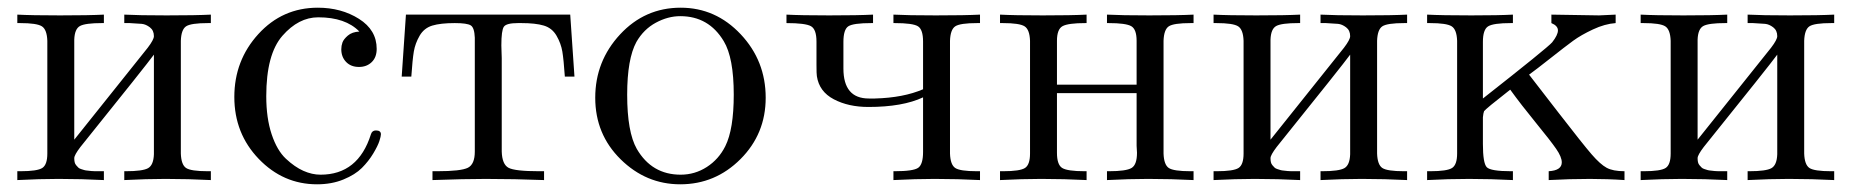

<svg xmlns="http://www.w3.org/2000/svg" viewBox="-20 -468 4814 499"><path d="M25 0V-23H33Q77 -23 90 -31.5Q103 -40 103 -69V-362Q102 -391 89 -399.5Q76 -408 32 -408H25V-430Q62 -428 136 -428Q212 -428 250 -430V-408H245Q202 -408 188 -400.5Q174 -393 173 -365V-105Q180 -114 364 -344Q380 -365 380 -374Q380 -389 369.5 -397Q359 -405 348.5 -406Q338 -407 317 -408H303V-430Q340 -428 413 -428Q490 -428 528 -430V-408H521Q476 -408 463.5 -399.5Q451 -391 450 -362V-69Q451 -40 463.5 -31.5Q476 -23 520 -23H528V0Q470 -3 412 -3H408Q361 -3 303 0V-23H307Q351 -23 365 -31Q379 -39 380 -67V-326Q362 -301 189 -86Q173 -65 173 -57Q173 -51 174 -46.5Q175 -42 178 -38.5Q181 -35 183.5 -32.5Q186 -30 191 -28.5Q196 -27 199 -26Q202 -25 208.5 -24.5Q215 -24 217.5 -23.5Q220 -23 227.5 -23Q235 -23 236 -23H250V0Q192 -3 134 -3H130Q83 -3 25 0Z M806 -448Q867 -448 913 -419Q959 -390 959 -341Q959 -319 946 -306.5Q933 -294 913 -294Q892 -294 879.5 -307Q867 -320 867 -340Q867 -349 870 -357.5Q873 -366 884 -375.5Q895 -385 914 -386Q878 -423 807 -423Q756 -423 714 -375Q672 -327 672 -218Q672 -161 686 -119Q700 -77 723 -55.5Q746 -34 768.5 -24Q791 -14 813 -14Q911 -14 944 -119Q947 -129 957 -129Q970 -129 970 -119Q970 -114 966 -101.5Q962 -89 950 -69Q938 -49 920.5 -31.5Q903 -14 872.5 -1.5Q842 11 804 11Q716 11 652.5 -55Q589 -121 589 -216Q589 -311 651.5 -379.5Q714 -448 806 -448Z M1024 -269 1035 -430H1462L1473 -269H1448Q1445 -313 1441.5 -334Q1438 -355 1426.5 -375Q1415 -395 1393.5 -401.5Q1372 -408 1335 -408H1326Q1296 -408 1289.5 -398.5Q1283 -389 1283 -350Q1283 -344 1283.5 -333Q1284 -322 1284 -317V-74Q1285 -41 1301.5 -32Q1318 -23 1381 -23H1394V0Q1317 -3 1242 -3Q1187 -3 1104 0V-23H1116Q1178 -23 1196 -32Q1214 -41 1214 -74V-370Q1213 -396 1203.5 -402Q1194 -408 1162 -408Q1125 -408 1103.5 -401.5Q1082 -395 1070.5 -375Q1059 -355 1055.5 -334Q1052 -313 1049 -269Z M1749 -448Q1840 -448 1905 -379Q1970 -310 1970 -214Q1970 -120 1904.5 -54.5Q1839 11 1748 11Q1659 11 1593 -54Q1527 -119 1527 -214Q1527 -309 1591.5 -378.5Q1656 -448 1749 -448ZM1610 -222Q1610 -125 1635 -81Q1674 -14 1749 -14Q1786 -14 1817 -34Q1848 -54 1865 -88Q1887 -132 1887 -222Q1887 -318 1861 -361Q1822 -426 1748 -426Q1716 -426 1684.5 -409Q1653 -392 1634 -359Q1610 -315 1610 -222Z M2024 -408V-430Q2061 -428 2135 -428Q2211 -428 2249 -430V-408H2245Q2197 -408 2184.5 -399.5Q2172 -391 2172 -359V-290Q2172 -212 2238 -212H2254Q2328 -214 2379 -236V-360Q2379 -391 2366 -399.5Q2353 -408 2305 -408H2302V-430Q2339 -428 2412 -428Q2489 -428 2527 -430V-408H2520Q2475 -408 2462.5 -399.5Q2450 -391 2449 -362V-69Q2450 -40 2462.5 -31.5Q2475 -23 2519 -23H2527V0Q2469 -3 2411 -3H2407Q2360 -3 2302 0V-23H2305Q2354 -23 2366.5 -32Q2379 -41 2379 -73V-215Q2326 -190 2237 -190Q2185 -190 2147 -210Q2109 -230 2103 -270Q2102 -275 2102 -300V-360Q2102 -392 2087.5 -400Q2073 -408 2024 -408Z M2579 0V-23H2587Q2631 -23 2644 -31.5Q2657 -40 2657 -69V-362Q2656 -391 2643 -399.5Q2630 -408 2586 -408H2579V-430Q2616 -428 2690 -428Q2766 -428 2804 -430V-408H2801Q2756 -408 2741.5 -400Q2727 -392 2727 -362V-248H2934V-362Q2934 -392 2920 -400Q2906 -408 2861 -408H2857V-430Q2894 -428 2967 -428Q3044 -428 3082 -430V-408H3075Q3030 -408 3017.5 -399.5Q3005 -391 3004 -362V-69Q3005 -40 3017.5 -31.5Q3030 -23 3074 -23H3082V0Q3024 -3 2966 -3H2962Q2915 -3 2857 0V-23H2862Q2907 -23 2921 -31.5Q2935 -40 2935 -71Q2935 -74 2934.5 -80Q2934 -86 2934 -89V-226H2727V-71Q2727 -40 2740.5 -31.5Q2754 -23 2799 -23H2804V0Q2746 -3 2688 -3H2684Q2637 -3 2579 0Z M3134 0V-23H3142Q3186 -23 3199 -31.5Q3212 -40 3212 -69V-362Q3211 -391 3198 -399.5Q3185 -408 3141 -408H3134V-430Q3171 -428 3245 -428Q3321 -428 3359 -430V-408H3354Q3311 -408 3297 -400.5Q3283 -393 3282 -365V-105Q3289 -114 3473 -344Q3489 -365 3489 -374Q3489 -389 3478.5 -397Q3468 -405 3457.5 -406Q3447 -407 3426 -408H3412V-430Q3449 -428 3522 -428Q3599 -428 3637 -430V-408H3630Q3585 -408 3572.5 -399.5Q3560 -391 3559 -362V-69Q3560 -40 3572.5 -31.5Q3585 -23 3629 -23H3637V0Q3579 -3 3521 -3H3517Q3470 -3 3412 0V-23H3416Q3460 -23 3474 -31Q3488 -39 3489 -67V-326Q3471 -301 3298 -86Q3282 -65 3282 -57Q3282 -51 3283 -46.5Q3284 -42 3287 -38.5Q3290 -35 3292.5 -32.5Q3295 -30 3300 -28.5Q3305 -27 3308 -26Q3311 -25 3317.5 -24.5Q3324 -24 3326.5 -23.5Q3329 -23 3336.5 -23Q3344 -23 3345 -23H3359V0Q3301 -3 3243 -3H3239Q3192 -3 3134 0Z M3689 0V-23H3697Q3741 -23 3754 -31.5Q3767 -40 3767 -69V-362Q3766 -391 3753 -399.5Q3740 -408 3696 -408H3689V-430Q3727 -428 3804 -428Q3876 -428 3912 -430V-408H3907Q3861 -408 3847.5 -399.5Q3834 -391 3834 -359V-212Q4002 -344 4014 -358Q4029 -377 4029 -389Q4029 -401 4012 -408V-430L4136 -428L4179 -430V-408Q4151 -406 4120 -391.5Q4089 -377 4068.5 -362Q4048 -347 4010 -317Q3972 -287 3954 -274Q3983 -236 4029 -177Q4094 -93 4116.5 -67Q4139 -41 4155.5 -32Q4172 -23 4202 -23V0Q4158 -3 4112 -3Q4059 -3 4005 0V-23Q4039 -25 4039 -46Q4039 -60 4024.5 -81Q4010 -102 3972 -148.5Q3934 -195 3905 -235Q3841 -185 3837 -179Q3835 -174 3834 -163V-94Q3834 -44 3844 -33.5Q3854 -23 3907 -23H3912V0Q3855 -3 3798 -3Q3743 -3 3689 0Z M4244 0V-23H4252Q4296 -23 4309 -31.5Q4322 -40 4322 -69V-362Q4321 -391 4308 -399.5Q4295 -408 4251 -408H4244V-430Q4281 -428 4355 -428Q4431 -428 4469 -430V-408H4464Q4421 -408 4407 -400.5Q4393 -393 4392 -365V-105Q4399 -114 4583 -344Q4599 -365 4599 -374Q4599 -389 4588.5 -397Q4578 -405 4567.5 -406Q4557 -407 4536 -408H4522V-430Q4559 -428 4632 -428Q4709 -428 4747 -430V-408H4740Q4695 -408 4682.5 -399.5Q4670 -391 4669 -362V-69Q4670 -40 4682.5 -31.5Q4695 -23 4739 -23H4747V0Q4689 -3 4631 -3H4627Q4580 -3 4522 0V-23H4526Q4570 -23 4584 -31Q4598 -39 4599 -67V-326Q4581 -301 4408 -86Q4392 -65 4392 -57Q4392 -51 4393 -46.5Q4394 -42 4397 -38.5Q4400 -35 4402.5 -32.5Q4405 -30 4410 -28.5Q4415 -27 4418 -26Q4421 -25 4427.5 -24.5Q4434 -24 4436.5 -23.5Q4439 -23 4446.5 -23Q4454 -23 4455 -23H4469V0Q4411 -3 4353 -3H4349Q4302 -3 4244 0Z"/></svg>

Font: CMU Serif
Style: Roman
Weight: 500
Version: Version 0.7.0